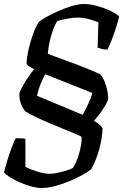

<svg xmlns="http://www.w3.org/2000/svg" viewBox="-51 -740 616 960"><path d="M156 200Q129 200 91.5 188Q54 176 20 158Q-14 140 -31 123Q-24 94 -14 61Q-4 28 7 -1Q18 -30 27 -48Q38 -49 51.5 -48.5Q65 -48 76 -46V94Q98 106 134 117.5Q170 129 198 129Q213 129 235 124.5Q257 120 278.5 113.5Q300 107 313 100Q326 82 337 51Q348 20 353.5 -10.5Q359 -41 356 -57Q347 -62 321.5 -72.5Q296 -83 262 -97Q228 -111 192.5 -126Q157 -141 126 -156Q95 -171 76 -183Q61 -199 52 -227Q43 -255 47 -278Q63 -314 85 -347Q107 -380 120 -394Q105 -402 95 -408Q85 -414 82 -420Q82 -448 91 -489Q100 -530 114 -569Q128 -608 144 -631Q169 -650 210.5 -670.5Q252 -691 295 -705.5Q338 -720 369 -720Q398 -720 432 -711Q466 -702 496.5 -688Q527 -674 545 -658Q539 -632 528.5 -599.5Q518 -567 506.5 -538Q495 -509 486 -492Q470 -492 457 -495.5Q444 -499 437 -502L441 -628Q418 -638 391 -645Q364 -652 336 -652Q314 -652 287 -647Q260 -642 236 -635Q223 -616 213 -587.5Q203 -559 196.5 -528.5Q190 -498 188 -472Q195 -468 218 -459.5Q241 -451 273 -439.5Q305 -428 339 -415Q373 -402 403 -389.5Q433 -377 451 -368Q463 -354 472.5 -330.5Q482 -307 486.5 -281.5Q491 -256 489 -239Q476 -211 456.5 -183.5Q437 -156 419 -136Q438 -125 448.5 -115Q459 -105 462 -98Q460 -47 445 7Q430 61 405 106Q391 118 362.5 134Q334 150 298.5 165Q263 180 225.5 190Q188 200 156 200ZM362 -166Q378 -193 392 -224.5Q406 -256 411 -275L175 -369Q166 -352 154 -324.5Q142 -297 134 -261Z"/></svg>

Font: Texturina 72pt 72pt SemiBold
Style: Italic
Weight: 600
Italic angle: -11°
Designer: Guillermo Torres Carreño
Foundry: Omnibus-Type
Version: Version 1.002; ttfautohint (v1.8.3)